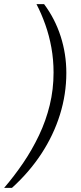

<svg xmlns="http://www.w3.org/2000/svg" viewBox="-39 -755 392 932"><path d="M175 -735Q228 -664 255.5 -578.5Q283 -493 283 -401Q283 -298 252 -198.5Q221 -99 162 -9Q103 81 19 157H-19Q30 100 73.5 36Q117 -28 150.5 -98.5Q184 -169 202.5 -245Q221 -321 221 -403Q221 -465 210.5 -523.5Q200 -582 181 -635.5Q162 -689 138 -735Z"/></svg>

Font: Archivo SemiCondensed ExtraLight
Style: Italic
Weight: 250
Width: 4
Italic angle: -10°
Designer: Hector Gatti
Foundry: Omnibus-Type
Version: Version 2.001